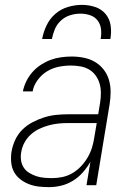

<svg xmlns="http://www.w3.org/2000/svg" viewBox="-20 -760 540 788"><path d="M181 8Q159 8 138 5.5Q117 3 98 -4.5Q79 -12 63 -24.5Q47 -37 37.5 -54.5Q28 -72 26 -93.5Q24 -115 27 -136Q31 -161 42 -185Q53 -209 71.5 -227.5Q90 -246 114 -258.5Q138 -271 162 -278.5Q186 -286 211 -288.5Q236 -291 260 -291H383L391 -339Q394 -359 394 -378.5Q394 -398 389 -416Q384 -434 373 -449.5Q362 -465 346 -474.5Q330 -484 310.5 -487.5Q291 -491 271 -491Q246 -491 221 -486Q196 -481 173.5 -467.5Q151 -454 134.5 -431.5Q118 -409 114 -385H74Q78 -406 88 -426.5Q98 -447 113.5 -464.5Q129 -482 148.5 -494.5Q168 -507 188.5 -514.5Q209 -522 231 -525Q253 -528 274 -528Q300 -528 324.5 -523Q349 -518 369.5 -506Q390 -494 405 -475Q420 -456 427 -432.5Q434 -409 434 -383.5Q434 -358 430 -333L375 0H335L351 -96Q338 -73 320 -52.5Q302 -32 279 -18Q256 -4 231 2Q206 8 181 8ZM194 -29Q215 -29 236.5 -33.5Q258 -38 277.5 -49.5Q297 -61 312.5 -77.5Q328 -94 339.5 -113.5Q351 -133 357.5 -154Q364 -175 367 -196L377 -255H260Q240 -255 220 -253Q200 -251 180 -245.5Q160 -240 141 -231Q122 -222 106 -207.5Q90 -193 80 -174Q70 -155 67 -135Q64 -118 66.5 -101.5Q69 -85 77.5 -72Q86 -59 100 -50.5Q114 -42 129 -37Q144 -32 161 -30.5Q178 -29 194 -29ZM153 -600Q158 -628 171 -655.5Q184 -683 207 -703Q230 -723 259 -731.5Q288 -740 316 -740Q344 -740 370 -731.5Q396 -723 413 -703Q430 -683 434 -655.5Q438 -628 433 -600H393Q397 -621 394.5 -641Q392 -661 380.5 -676Q369 -691 350 -697.5Q331 -704 310 -704Q289 -704 268 -697.5Q247 -691 230.5 -676Q214 -661 205.5 -641Q197 -621 193 -600Z"/></svg>

Font: Iosevka Extralight Oblique
Style: Regular
Weight: 200
Italic angle: -9°
Monospace: yes
Designer: Belleve Invis
Foundry: Belleve Invis
Version: Version 32.5.0; ttfautohint (v1.8.4)